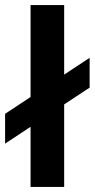

<svg xmlns="http://www.w3.org/2000/svg" viewBox="-20 -734 372 754"><path d="M332 -390 232 -324V0H100V-236L0 -170V-287L100 -353V-714H232V-441L332 -507Z"/></svg>

Font: Chakra Petch
Style: Bold
Weight: 700
Designer: Katatrad Aksorn Co.,Ltd.
Foundry: Cadson Demak Co.,Ltd.
Version: Version 1.000; ttfautohint (v1.6)